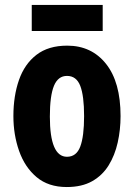

<svg xmlns="http://www.w3.org/2000/svg" viewBox="-20 -744 541 774"><path d="M466 -276Q466 -221 454.5 -169.5Q443 -118 418 -77.5Q393 -37 351.5 -13.5Q310 10 249 10Q175 10 127.5 -30Q80 -70 57 -135.5Q34 -201 34 -276Q34 -357 56.5 -421.5Q79 -486 127 -523Q175 -560 251 -560Q349 -560 407.5 -486.5Q466 -413 466 -276ZM181 -274Q181 -112 250 -112Q288 -112 303.5 -153Q319 -194 319 -276Q319 -358 303.5 -398Q288 -438 250 -438Q214 -438 197.5 -398Q181 -358 181 -274ZM394 -724V-619H108V-724Z"/></svg>

Font: Noto Sans Ethiopic ExtraCondensed ExtraBold
Style: Regular
Weight: 800
Width: 2
Designer: Monotype Design Team
Foundry: Monotype Imaging Inc.
Version: Version 2.102; ttfautohint (v1.8.4.7-5d5b)